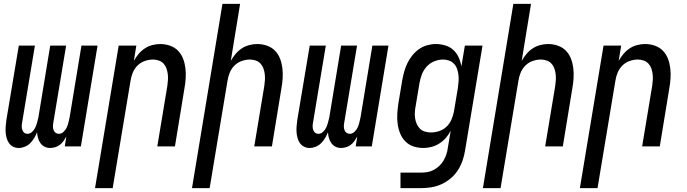

<svg xmlns="http://www.w3.org/2000/svg" viewBox="-20 -755 3540 990"><path d="M239 8Q223 8 210 1.5Q197 -5 188.5 -17Q180 -29 176 -43.5Q172 -58 171 -73Q165 -58 156.5 -43.5Q148 -29 136 -17Q124 -5 108 1.5Q92 8 77 8Q61 8 48 1.5Q35 -5 26.5 -17Q18 -29 14 -44Q10 -59 9 -74Q8 -89 9.5 -105Q11 -121 13 -137L77 -520H160L94 -123Q92 -113 92 -103.5Q92 -94 95 -85Q98 -76 105 -70.5Q112 -65 122 -65Q135 -65 146 -75.5Q157 -86 162.5 -98.5Q168 -111 171.5 -124Q175 -137 178 -150L239 -520H321L255 -123Q253 -113 253 -103.5Q253 -94 256 -85Q259 -76 266.5 -70.5Q274 -65 284 -65Q297 -65 308 -75.5Q319 -86 324.5 -98.5Q330 -111 333 -124Q336 -137 339 -150L400 -520H483L397 0H314L322 -51Q316 -40 308 -28.5Q300 -17 289 -8.5Q278 0 264.5 4Q251 8 239 8Z M470 215 592 -520H683L670 -441Q680 -459 694 -476Q708 -493 726 -505Q744 -517 765 -522.5Q786 -528 806 -528Q832 -528 856.5 -519.5Q881 -511 898 -493.5Q915 -476 924 -452.5Q933 -429 936 -404Q939 -379 937.5 -352.5Q936 -326 931 -299L882 0H791L843 -313Q845 -328 846 -343.5Q847 -359 845 -374Q843 -389 838 -403Q833 -417 823 -427.5Q813 -438 798.5 -443Q784 -448 769 -448Q748 -448 726.5 -440.5Q705 -433 689 -417Q673 -401 664.5 -380Q656 -359 653 -338L561 215Z M970 215 1127 -735H1218L1170 -441Q1180 -459 1194 -476Q1208 -493 1226 -505Q1244 -517 1265 -522.5Q1286 -528 1306 -528Q1332 -528 1356.5 -519.5Q1381 -511 1398 -493.5Q1415 -476 1424 -452.5Q1433 -429 1436 -404Q1439 -379 1437.5 -352.5Q1436 -326 1431 -299L1382 0H1291L1343 -313Q1345 -328 1346 -343.5Q1347 -359 1345 -374Q1343 -389 1338 -403Q1333 -417 1323 -427.5Q1313 -438 1298.5 -443Q1284 -448 1269 -448Q1248 -448 1226.5 -440.5Q1205 -433 1189 -417Q1173 -401 1164.5 -380Q1156 -359 1153 -338L1061 215Z M1739 8Q1723 8 1710 1.5Q1697 -5 1688.5 -17Q1680 -29 1676 -43.5Q1672 -58 1671 -73Q1665 -58 1656.5 -43.5Q1648 -29 1636 -17Q1624 -5 1608 1.5Q1592 8 1577 8Q1561 8 1548 1.5Q1535 -5 1526.5 -17Q1518 -29 1514 -44Q1510 -59 1509 -74Q1508 -89 1509.5 -105Q1511 -121 1513 -137L1577 -520H1660L1594 -123Q1592 -113 1592 -103.5Q1592 -94 1595 -85Q1598 -76 1605 -70.5Q1612 -65 1622 -65Q1635 -65 1646 -75.5Q1657 -86 1662.5 -98.5Q1668 -111 1671.5 -124Q1675 -137 1678 -150L1739 -520H1821L1755 -123Q1753 -113 1753 -103.5Q1753 -94 1756 -85Q1759 -76 1766.5 -70.5Q1774 -65 1784 -65Q1797 -65 1808 -75.5Q1819 -86 1824.5 -98.5Q1830 -111 1833 -124Q1836 -137 1839 -150L1900 -520H1983L1897 0H1814L1822 -51Q1816 -40 1808 -28.5Q1800 -17 1789 -8.5Q1778 0 1764.5 4Q1751 8 1739 8Z M2045 215V135H2152Q2169 135 2185.5 132Q2202 129 2217.5 120.5Q2233 112 2246 99.5Q2259 87 2267.5 72Q2276 57 2281.5 41Q2287 25 2289 8L2304 -81Q2294 -61 2279 -44Q2264 -27 2245 -15Q2226 -3 2205 2.5Q2184 8 2163 8Q2136 8 2112 0Q2088 -8 2070.5 -25.5Q2053 -43 2043.5 -66.5Q2034 -90 2030.5 -115.5Q2027 -141 2028.5 -167.5Q2030 -194 2034 -221L2054 -341Q2058 -363 2064 -385Q2070 -407 2080 -428Q2090 -449 2105 -468Q2120 -487 2139.5 -501Q2159 -515 2182 -521.5Q2205 -528 2227 -528Q2252 -528 2276.5 -520.5Q2301 -513 2318 -497Q2335 -481 2345 -459Q2355 -437 2359 -412L2377 -520H2468L2378 21Q2374 47 2365 73Q2356 99 2341 122.5Q2326 146 2304 164.5Q2282 183 2257 194.5Q2232 206 2205 210.5Q2178 215 2152 215ZM2201 -72Q2223 -72 2244.5 -79Q2266 -86 2282.5 -102Q2299 -118 2308 -139Q2317 -160 2321 -182L2341 -302Q2343 -318 2344.5 -335Q2346 -352 2344 -368Q2342 -384 2337 -399Q2332 -414 2321.5 -425.5Q2311 -437 2296 -442.5Q2281 -448 2265 -448Q2242 -448 2219.5 -439Q2197 -430 2180.5 -412Q2164 -394 2155.5 -372Q2147 -350 2143 -327L2123 -207Q2120 -192 2119 -176Q2118 -160 2120.5 -144.5Q2123 -129 2129 -115.5Q2135 -102 2145.5 -91.5Q2156 -81 2171 -76.5Q2186 -72 2201 -72Z M2470 215 2627 -735H2718L2670 -441Q2680 -459 2694 -476Q2708 -493 2726 -505Q2744 -517 2765 -522.5Q2786 -528 2806 -528Q2832 -528 2856.5 -519.5Q2881 -511 2898 -493.5Q2915 -476 2924 -452.5Q2933 -429 2936 -404Q2939 -379 2937.5 -352.5Q2936 -326 2931 -299L2882 0H2791L2843 -313Q2845 -328 2846 -343.5Q2847 -359 2845 -374Q2843 -389 2838 -403Q2833 -417 2823 -427.5Q2813 -438 2798.5 -443Q2784 -448 2769 -448Q2748 -448 2726.5 -440.5Q2705 -433 2689 -417Q2673 -401 2664.5 -380Q2656 -359 2653 -338L2561 215Z M2970 215 3092 -520H3183L3170 -441Q3180 -459 3194 -476Q3208 -493 3226 -505Q3244 -517 3265 -522.5Q3286 -528 3306 -528Q3332 -528 3356.5 -519.5Q3381 -511 3398 -493.5Q3415 -476 3424 -452.5Q3433 -429 3436 -404Q3439 -379 3437.5 -352.5Q3436 -326 3431 -299L3382 0H3291L3343 -313Q3345 -328 3346 -343.5Q3347 -359 3345 -374Q3343 -389 3338 -403Q3333 -417 3323 -427.5Q3313 -438 3298.5 -443Q3284 -448 3269 -448Q3248 -448 3226.5 -440.5Q3205 -433 3189 -417Q3173 -401 3164.5 -380Q3156 -359 3153 -338L3061 215Z"/></svg>

Font: Iosevka Term Curly Md Obl
Style: Regular
Weight: 500
Italic angle: -9°
Designer: Belleve Invis
Foundry: Belleve Invis
Version: Version 32.3.0